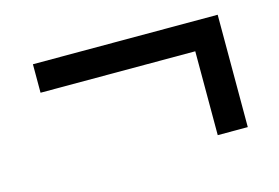

<svg xmlns="http://www.w3.org/2000/svg" viewBox="-55 -526 776 534"><g transform="rotate(-15 333.0 -259.0)"><path d="M515 -97.5V-339H69.5V-421H601.5V-97.5Z"/></g></svg>

Font: Encode Sans SC Medium
Style: Regular
Weight: 500
Version: Version 3.002